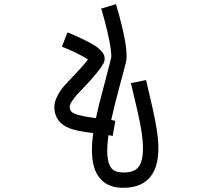

<svg xmlns="http://www.w3.org/2000/svg" viewBox="-20 -840 1040 916"><path d="M239.3 -329.1Q239.3 -354.5 253.9 -382.3Q268.6 -410.2 283.7 -427.2Q298.8 -444.3 329.1 -476.6Q379.9 -528.3 399.4 -556.6Q378.9 -570.3 338.9 -589.8Q305.7 -605.5 275.4 -617.2L301.8 -685.5Q338.9 -670.9 377 -652.3Q429.7 -627 450.2 -609.4Q470.7 -591.8 476.6 -576.2Q483.4 -555.7 473.6 -537.1Q449.2 -495.1 381.8 -424.8Q359.4 -401.4 347.7 -388.7Q335.9 -376 324.2 -358.4Q312.5 -340.8 312.5 -329.1Q312.5 -306.6 338.4 -296.4Q364.3 -286.1 437.5 -276.4Q449.2 -332 480.5 -448.2Q501 -526.4 509.8 -561.5Q515.6 -589.8 491.2 -694.3Q477.5 -751 462.9 -798.8L533.2 -820.3Q548.8 -770.5 562.5 -711.9Q591.8 -589.8 581.1 -543.9Q572.3 -507.8 550.8 -429.7Q521.5 -320.3 510.7 -267.6Q521.5 -265.6 530.3 -263.7L517.6 -191.4Q507.8 -193.4 497.1 -195.3Q497.1 -195.3 497.1 -193.8Q497.1 -192.4 497.1 -192.4Q481.4 -80.1 509.8 -40Q524.4 -19.5 558.6 -17.6Q616.2 -13.7 639.6 -42Q668.9 -77.1 660.2 -171.9Q655.3 -233.4 623 -365.2Q610.4 -418.9 604.5 -443.4L676.8 -458Q681.6 -435.5 694.3 -382.8Q727.5 -245.1 733.4 -178.7Q745.1 -53.7 696.3 4.9Q653.3 55.7 571.3 55.7Q562.5 55.7 554.7 55.7Q485.4 51.8 450.2 2Q404.3 -61.5 424.8 -205.1Q343.8 -214.8 310.5 -228.5Q277.3 -242.2 259.8 -264.6Q239.3 -292 239.3 -329.1Z"/></svg>

Font: irohakakuC Regular
Style: Regular
Weight: 400
Designer: [Source Han Sans]
Ryoko NISHIZUKA Ë•øÂ°öÊ∂ºÂ≠ê (kana & ideographs); Paul D. Hunt (Latin, Greek & Cyrillic); Wenlong ZHAN
Version: Version 1.001.20160904